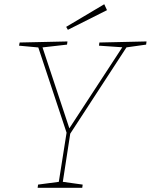

<svg xmlns="http://www.w3.org/2000/svg" viewBox="-20 -888 713 908"><path d="M158 0 160 -15 265 -29 257 -21 296 -268 298 -251 159 -670 168 -663 70 -672 73 -687 299 -692 297 -677 174 -663 179 -670 310 -275H304L562 -670L565 -664L448 -672L450 -687L673 -692L671 -677L571 -663L582 -670L309 -251L314 -268L276 -21L271 -29L371 -15L369 0ZM301 -747 293 -761 473 -868 486 -840Z"/></svg>

Font: Bitter Thin
Style: Italic
Weight: 100
Italic angle: -9°
Designer: Sol Matas, and Bitter project Authors
Foundry: Sol Matas
Version: Version 2.002